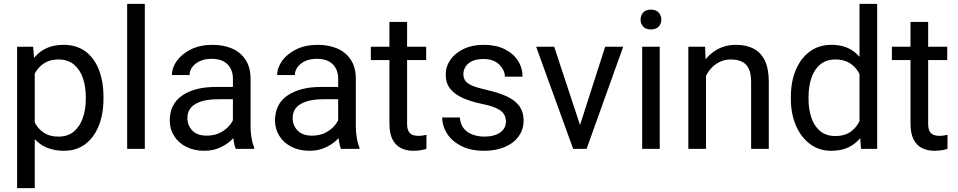

<svg xmlns="http://www.w3.org/2000/svg" viewBox="-20 -770 4956 993"><path d="M310.5 9.8Q259.8 9.8 221.2 -6.8Q182.6 -23.4 155.8 -54.9Q128.9 -86.4 113 -130.6Q97.2 -174.8 91.3 -230.5V-287.1Q99.1 -364.7 125.2 -420.9Q151.4 -477.1 197 -507.6Q242.7 -538.1 309.1 -538.1Q375.5 -538.1 421.4 -504.4Q467.3 -470.7 491.2 -409.9Q515.1 -349.1 515.1 -268.6V-258.3Q515.1 -181.2 491.2 -120.6Q467.3 -60.1 421.6 -25.1Q376 9.8 310.5 9.8ZM68.4 203.1V-528.3H151.4L159.7 -426.8V203.1ZM282.7 -63.5Q331.5 -63.5 362.8 -90.3Q394 -117.2 408.9 -161.4Q423.8 -205.6 423.8 -258.3V-268.6Q423.8 -321.3 408.9 -365.5Q394 -409.7 362.5 -436Q331.1 -462.4 281.7 -462.4Q248 -462.4 223.1 -450.7Q198.2 -439 180.7 -419.2Q163.1 -399.4 152.1 -374.3Q141.1 -349.1 135.7 -322.3V-194.8Q145.5 -160.6 162.8 -130.6Q180.2 -100.6 209.2 -82Q238.3 -63.5 282.7 -63.5Z M729 0H637.7V-750H729Z M1184.6 -362.3Q1184.6 -409.7 1156.5 -437.7Q1128.4 -465.8 1073.7 -465.8Q1040 -465.8 1014.4 -454.1Q988.8 -442.4 974.6 -423.3Q960.4 -404.3 960.4 -381.8H869.1Q869.1 -419.9 895 -455.8Q920.9 -491.7 968 -514.9Q1015.1 -538.1 1079.1 -538.1Q1136.7 -538.1 1181.2 -518.6Q1225.6 -499 1250.7 -459.7Q1275.9 -420.4 1275.9 -361.3V-115.2Q1275.9 -88.9 1280.5 -59.1Q1285.2 -29.3 1294.4 -7.8V0H1199.2Q1192.4 -15.6 1188.5 -41.7Q1184.6 -67.9 1184.6 -90.3ZM1200.2 -256.8H1110.4Q1033.2 -256.8 991.2 -232.4Q949.2 -208 949.2 -159.2Q949.2 -121.1 974.9 -94.7Q1000.5 -68.4 1049.8 -68.4Q1091.3 -68.4 1123 -85.9Q1154.8 -103.5 1173.3 -129.4Q1191.9 -155.3 1193.4 -179.2L1232.4 -135.7Q1229 -115.2 1213.9 -90.3Q1198.7 -65.4 1173.6 -42.7Q1148.4 -20 1114 -5.1Q1079.6 9.8 1036.6 9.8Q982.9 9.8 942.6 -11Q902.3 -31.7 880.1 -67.4Q857.9 -103 857.9 -146.5Q857.9 -231.9 922.4 -276.1Q986.8 -320.3 1095.7 -320.3H1200.2Z M1729 -362.3Q1729 -409.7 1700.9 -437.7Q1672.9 -465.8 1618.2 -465.8Q1584.5 -465.8 1558.8 -454.1Q1533.2 -442.4 1519 -423.3Q1504.9 -404.3 1504.9 -381.8H1413.6Q1413.6 -419.9 1439.5 -455.8Q1465.3 -491.7 1512.5 -514.9Q1559.6 -538.1 1623.5 -538.1Q1681.2 -538.1 1725.6 -518.6Q1770 -499 1795.2 -459.7Q1820.3 -420.4 1820.3 -361.3V-115.2Q1820.3 -88.9 1825 -59.1Q1829.6 -29.3 1838.9 -7.8V0H1743.7Q1736.8 -15.6 1732.9 -41.7Q1729 -67.9 1729 -90.3ZM1744.6 -256.8H1654.8Q1577.6 -256.8 1535.6 -232.4Q1493.7 -208 1493.7 -159.2Q1493.7 -121.1 1519.3 -94.7Q1544.9 -68.4 1594.2 -68.4Q1635.7 -68.4 1667.5 -85.9Q1699.2 -103.5 1717.8 -129.4Q1736.3 -155.3 1737.8 -179.2L1776.9 -135.7Q1773.4 -115.2 1758.3 -90.3Q1743.2 -65.4 1718 -42.7Q1692.9 -20 1658.4 -5.1Q1624 9.8 1581.1 9.8Q1527.3 9.8 1487.1 -11Q1446.8 -31.7 1424.6 -67.4Q1402.3 -103 1402.3 -146.5Q1402.3 -231.9 1466.8 -276.1Q1531.2 -320.3 1640.1 -320.3H1744.6Z M2184.1 -459.5H1897.9V-528.3H2184.1ZM2085.4 -656.7V-130.9Q2085.4 -103.5 2093.8 -89.8Q2102.1 -76.2 2115.2 -71.8Q2128.4 -67.4 2143.6 -67.4Q2154.8 -67.4 2167.2 -69.3Q2179.7 -71.3 2185.5 -72.8V0Q2174.8 3.4 2157.7 6.6Q2140.6 9.8 2116.2 9.8Q2083 9.8 2055.2 -3.4Q2027.3 -16.6 2010.7 -47.6Q1994.1 -78.6 1994.1 -131.3V-656.7Z M2483.4 9.8Q2413.6 9.8 2365.2 -15.1Q2316.9 -40 2292 -79.3Q2267.1 -118.7 2267.1 -162.6H2358.4Q2360.8 -125.5 2380.1 -103.8Q2399.4 -82 2427.5 -72.8Q2455.6 -63.5 2483.4 -63.5Q2520.5 -63.5 2545.7 -73.5Q2570.8 -83.5 2583.7 -100.8Q2596.7 -118.2 2596.7 -140.1Q2596.7 -159.7 2588.1 -176.5Q2579.6 -193.4 2553.7 -207.3Q2527.8 -221.2 2475.6 -231.9Q2417 -244.1 2374.3 -262.9Q2331.5 -281.7 2308.3 -311Q2285.2 -340.3 2285.2 -383.8Q2285.2 -425.8 2309.3 -460.7Q2333.5 -495.6 2377.7 -516.8Q2421.9 -538.1 2481 -538.1Q2544.4 -538.1 2589.6 -515.9Q2634.8 -493.7 2658.7 -456.3Q2682.6 -418.9 2682.6 -373.5H2591.3Q2591.3 -406.2 2562.7 -435.5Q2534.2 -464.8 2481 -464.8Q2443.8 -464.8 2420.7 -453.4Q2397.5 -441.9 2387 -424.1Q2376.5 -406.2 2376.5 -386.7Q2376.5 -367.2 2386.2 -352.8Q2396 -338.4 2422.1 -327.1Q2448.2 -315.9 2498 -304.7Q2563 -290 2605 -269.5Q2647 -249 2667.5 -219.2Q2688 -189.5 2688 -146.5Q2688 -100.6 2662.6 -65.2Q2637.2 -29.8 2591.3 -10Q2545.4 9.8 2483.4 9.8Z M3109.9 -528.3H3203.1L3013.7 0H2952.1L2966.3 -81.1ZM2994.6 -78.6 3005.4 0H2944.3L2752.9 -528.3H2846.2Z M3346.2 -720.2Q3372.6 -720.2 3386.5 -705.1Q3400.4 -689.9 3400.4 -668.5Q3400.4 -647.5 3386.5 -632.6Q3372.6 -617.7 3346.2 -617.7Q3319.8 -617.7 3306.4 -632.6Q3293 -647.5 3293 -668.5Q3293 -689.9 3306.4 -705.1Q3319.8 -720.2 3346.2 -720.2ZM3392.1 0H3301.3V-528.3H3392.1Z M3631.3 0H3540V-528.3H3626.5L3631.3 -415.5ZM3571.8 -286.1Q3572.8 -358.4 3599.6 -415.3Q3626.5 -472.2 3674.6 -505.1Q3722.7 -538.1 3786.6 -538.1Q3838.9 -538.1 3876.7 -518.8Q3914.6 -499.5 3935.3 -457.5Q3956.1 -415.5 3956.1 -346.2V0H3864.7V-347.2Q3864.7 -388.7 3852.8 -414.1Q3840.8 -439.5 3817.4 -450.9Q3793.9 -462.4 3759.8 -462.4Q3726.1 -462.4 3698.7 -448.2Q3671.4 -434.1 3651.4 -409.2Q3631.3 -384.3 3620.6 -352.3Q3609.9 -320.3 3609.9 -284.7Z M4278.3 9.8Q4216.3 9.8 4169.4 -25.1Q4122.6 -60.1 4096.4 -120.6Q4070.3 -181.2 4070.3 -258.3V-268.6Q4070.3 -349.1 4096.4 -409.9Q4122.6 -470.7 4169.4 -504.4Q4216.3 -538.1 4279.3 -538.1Q4345.7 -538.1 4390.1 -507.6Q4434.6 -477.1 4459.7 -420.9Q4484.9 -364.7 4492.2 -287.1V-239.7Q4484.9 -163.1 4460 -107.2Q4435.1 -51.3 4390.4 -20.8Q4345.7 9.8 4278.3 9.8ZM4300.8 -66.4Q4345.7 -66.4 4374.8 -85.4Q4403.8 -104.5 4421.4 -135.7Q4439 -167 4448.7 -203.6V-322.3Q4442.9 -349.1 4431.9 -374.3Q4420.9 -399.4 4403.6 -419.2Q4386.2 -439 4361.1 -450.7Q4335.9 -462.4 4301.8 -462.4Q4252.4 -462.4 4221.4 -436Q4190.4 -409.7 4176 -365.5Q4161.6 -321.3 4161.6 -268.6V-258.3Q4161.6 -205.6 4176 -162.1Q4190.4 -118.7 4221.2 -92.5Q4252 -66.4 4300.8 -66.4ZM4433.1 0 4425.3 -102.5V-750H4516.6V0Z M4878.9 -459.5H4592.8V-528.3H4878.9ZM4780.3 -656.7V-130.9Q4780.3 -103.5 4788.6 -89.8Q4796.9 -76.2 4810.1 -71.8Q4823.2 -67.4 4838.4 -67.4Q4849.6 -67.4 4862.1 -69.3Q4874.5 -71.3 4880.4 -72.8V0Q4869.6 3.4 4852.5 6.6Q4835.4 9.8 4811 9.8Q4777.8 9.8 4750 -3.4Q4722.2 -16.6 4705.6 -47.6Q4689 -78.6 4689 -131.3V-656.7Z"/></svg>

Font: Heebo
Style: Regular
Weight: 400
Designer: Oded Ezer
Foundry: Ezer Type House
Version: Version 3.100